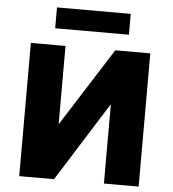

<svg xmlns="http://www.w3.org/2000/svg" viewBox="-59 -951 905 1005"><g transform="rotate(5 393.0 -448.5)"><path d="M79.5 0V-700H261.5V-288.5L523 -700H707V0H524.5V-417L262.5 0ZM199.5 -787.5V-897H587V-787.5Z"/></g></svg>

Font: Geologica Roman ExtraBold
Style: Regular
Weight: 800
Designer: Sindre Bremnes, Frode Helland
Foundry: Monokrom Skriftforlag AS
Version: Version 1.010;gftools[0.9.28]